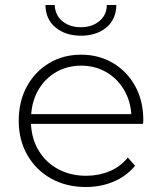

<svg xmlns="http://www.w3.org/2000/svg" viewBox="-20 -745 660 769"><path d="M324 4Q245 4 184.5 -30Q124 -64 89.5 -124Q55 -184 55 -261Q55 -339 87.5 -398.5Q120 -458 176.5 -492Q233 -526 305 -526Q376 -526 432.5 -492.5Q489 -459 521.5 -400Q554 -341 554 -263Q554 -260 553.5 -256Q553 -252 553 -249H104Q107 -187 136 -140Q165 -93 214 -67Q263 -41 325 -41Q375 -41 418.5 -59Q462 -77 492 -114L521 -81Q486 -39 435 -17.5Q384 4 324 4ZM105 -288H506Q502 -344 475 -388Q448 -432 404 -457Q360 -482 305 -482Q250 -482 206 -457Q162 -432 135.5 -388Q109 -344 105 -288ZM304 -602Q243 -602 203 -634.5Q163 -667 162 -725H199Q201 -684 230 -660Q259 -636 304 -636Q348 -636 377.5 -660Q407 -684 408 -725H446Q445 -667 405.5 -634.5Q366 -602 304 -602Z"/></svg>

Font: Montserrat Light
Style: Regular
Weight: 300
Designer: Julieta Ulanovsky
Foundry: Julieta Ulanovsky
Version: Version 9.000; ttfautohint (v1.8.4.7-5d5b)